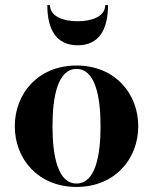

<svg xmlns="http://www.w3.org/2000/svg" viewBox="-20 -729 604 759"><path d="M177.5 -709H167C167 -613 202 -550 287 -550C372 -550 407 -613 407 -709H396C396 -662.5 340.5 -645 287 -645C233 -645 177.5 -662.5 177.5 -709ZM38.5 -230C38.5 -100 131.5 10 282.5 10C433.5 10 526.5 -100 526.5 -230C526.5 -360 433.5 -470 282.5 -470C131.5 -470 38.5 -360 38.5 -230ZM187.5 -230C187.5 -349 209 -456.5 282.5 -456.5C356 -456.5 377.5 -349 377.5 -230C377.5 -111 356 -3.5 282.5 -3.5C209 -3.5 187.5 -111 187.5 -230Z"/></svg>

Font: Bodoni* 16pt
Style: Bold
Weight: 700
Version: Version 2.3